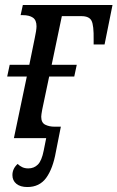

<svg xmlns="http://www.w3.org/2000/svg" viewBox="-20 -556 473 773"><path d="M90 197Q62 197 46 184Q30 171 30 149Q30 123 51 104Q59 112 69.5 117Q80 122 94 122Q117 122 132.5 106.5Q148 91 156 50L166 0H36L88 -248H9L19 -295H98L120 -403Q123 -416 125 -429.5Q127 -443 127 -450Q127 -475 112.5 -485Q98 -495 72 -495H63L72 -536H433L401 -377H357V-396Q358 -454 348.5 -472.5Q339 -491 308 -491H229L188 -295H289L279 -248H178L150 -115Q148 -103 147 -97Q146 -91 146 -86Q146 -62 162 -54Q178 -46 199 -46H225L205 55Q193 123 166 160Q139 197 90 197Z"/></svg>

Font: Noto Serif Condensed
Style: Italic
Weight: 400
Width: 3
Italic angle: -12°
Designer: Monotype Design Team
Foundry: Monotype Imaging Inc.
Version: Version 2.014; ttfautohint (v1.8.4.7-5d5b)